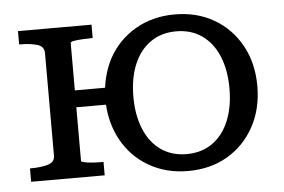

<svg xmlns="http://www.w3.org/2000/svg" viewBox="-43 -577 955 645"><g transform="rotate(-5 434.5 -254.0)"><path d="M122 -81V-427Q122 -449 99 -456Q76 -463 40 -463H38V-508H286V-463H283Q269 -463 252 -462Q235 -461 223 -459Q211 -457 211 -453V-293H313Q320 -347 344 -392Q377 -451 435 -484.5Q493 -518 567 -518Q642 -518 699.5 -484.5Q757 -451 790 -391.5Q823 -332 823 -254Q823 -177 790 -117Q757 -57 699.5 -23.5Q642 10 567 10Q493 10 435 -23.5Q377 -57 344 -117Q315 -170 311 -236H211V-55Q211 -52 223 -49.5Q235 -47 252 -46Q269 -45 283 -45H286V0H38V-45H40Q76 -45 99 -52Q122 -59 122 -81ZM405 -254Q405 -192 424.5 -145Q444 -98 480.5 -72.5Q517 -47 567 -47Q617 -47 653.5 -72.5Q690 -98 709.5 -145Q729 -192 729 -254Q729 -317 709.5 -363.5Q690 -410 653.5 -435.5Q617 -461 567 -461Q517 -461 480.5 -435.5Q444 -410 424.5 -363.5Q405 -317 405 -254Z"/></g></svg>

Font: Roboto Serif 20pt
Style: Regular
Weight: 400
Designer: Greg Gazdowicz
Foundry: Commercial Type
Version: Version 1.008